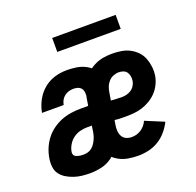

<svg xmlns="http://www.w3.org/2000/svg" viewBox="-125 -840 1001 981"><g transform="rotate(-20 375.0 -350.0)"><path d="M204 8Q181 8 159 5.5Q137 3 116.5 -4Q96 -11 77.5 -22Q59 -33 46.5 -50Q34 -67 31.5 -89.5Q29 -112 33 -135Q37 -161 47.5 -186.5Q58 -212 75 -234.5Q92 -257 115.5 -274Q139 -291 164.5 -301Q190 -311 217 -315Q244 -319 270 -319H312L320 -368Q321 -379 319.5 -391Q318 -403 311 -411.5Q304 -420 293 -423.5Q282 -427 270 -427Q257 -427 244.5 -423.5Q232 -420 221 -411.5Q210 -403 203.5 -391Q197 -379 195 -366H77Q81 -388 89.5 -409.5Q98 -431 111.5 -450.5Q125 -470 143.5 -485.5Q162 -501 183 -510.5Q204 -520 226 -524Q248 -528 270 -528Q295 -528 319.5 -524.5Q344 -521 365.5 -511Q387 -501 403.5 -484.5Q420 -468 429.5 -446.5Q439 -425 440 -400.5Q441 -376 437 -351L400 -130H397Q387 -100 368.5 -72.5Q350 -45 323.5 -25.5Q297 -6 265.5 1Q234 8 204 8ZM204 -93Q215 -93 227 -96Q239 -99 249 -107Q259 -115 266 -125.5Q273 -136 278 -147Q283 -158 286 -170Q289 -182 291 -193L295 -218H269Q250 -218 230 -213Q210 -208 193 -195.5Q176 -183 165 -164.5Q154 -146 151 -127Q150 -121 151.5 -115Q153 -109 157 -105Q161 -101 167 -99Q173 -97 179 -95.5Q185 -94 191 -93.5Q197 -93 204 -93ZM466 8Q439 8 412 3.5Q385 -1 362 -13.5Q339 -26 322 -45.5Q305 -65 296.5 -90Q288 -115 287.5 -142.5Q287 -170 291 -198L318 -361Q322 -384 330 -406.5Q338 -429 351.5 -449Q365 -469 384.5 -485Q404 -501 426 -511Q448 -521 471 -524.5Q494 -528 517 -528Q542 -528 566.5 -524Q591 -520 612 -509Q633 -498 649.5 -481Q666 -464 674.5 -442Q683 -420 686 -395.5Q689 -371 685 -345Q681 -323 670.5 -301.5Q660 -280 643.5 -262.5Q627 -245 606 -232.5Q585 -220 562.5 -213Q540 -206 517.5 -204Q495 -202 472 -202Q457 -202 442 -202.5Q427 -203 413 -205L409 -181Q406 -165 407 -149Q408 -133 415 -119.5Q422 -106 436 -99.5Q450 -93 467 -93Q480 -93 493 -96.5Q506 -100 518 -108Q530 -116 539 -127Q548 -138 553 -150L654 -108Q641 -82 621.5 -59Q602 -36 576.5 -20.5Q551 -5 522.5 1.5Q494 8 466 8ZM486 -302Q499 -302 512.5 -305Q526 -308 538 -315.5Q550 -323 558 -335.5Q566 -348 568 -361Q570 -373 568 -385.5Q566 -398 559.5 -408Q553 -418 541 -422.5Q529 -427 517 -427Q501 -427 486 -421Q471 -415 460 -402.5Q449 -390 443.5 -375Q438 -360 436 -345L429 -305Q438 -304 448 -303.5Q458 -303 467 -303H468Q473 -303 477 -302.5Q481 -302 486 -302ZM602 -632H257V-708H602Z"/></g></svg>

Font: Iosevka Etoile
Style: Bold Italic
Weight: 700
Italic angle: -9°
Designer: Belleve Invis
Foundry: Belleve Invis
Version: Version 28.1.0; ttfautohint (v1.8.4)